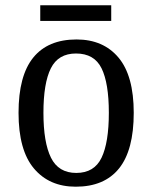

<svg xmlns="http://www.w3.org/2000/svg" viewBox="-20 -695 576 725"><path d="M266 10Q166 10 108 -59Q50 -128 50 -269Q50 -409 105.5 -477.5Q161 -546 269 -546Q370 -546 427.5 -477.5Q485 -409 485 -269Q485 -128 429.5 -59Q374 10 266 10ZM268 -42Q336 -42 363.5 -99.5Q391 -157 391 -269Q391 -381 363.5 -437Q336 -493 267 -493Q200 -493 172 -437Q144 -381 144 -269Q144 -157 172.5 -99.5Q201 -42 268 -42ZM132 -616V-675H400V-616Z"/></svg>

Font: Noto Serif Tamil SemiCondensed
Style: Italic
Weight: 400
Width: 4
Italic angle: -12°
Designer: Indian Type Foundry, Tom Grace, and the Monotype Design Team
Foundry: Monotype Imaging Inc.
Version: Version 2.003; ttfautohint (v1.8.4.7-5d5b)